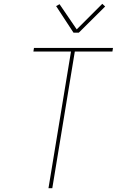

<svg xmlns="http://www.w3.org/2000/svg" viewBox="-20 -986 640 1006"><path d="M234 0 352 -716H155L158 -735H572L569 -716H372L254 0ZM365 -815 274 -954 292 -964 382 -832 516 -966 531 -952 393 -815Z"/></svg>

Font: Iosevka Aile Thin Oblique
Style: Regular
Weight: 100
Italic angle: -9°
Designer: Belleve Invis
Foundry: Belleve Invis
Version: Version 31.1.0; ttfautohint (v1.8.4)